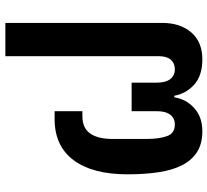

<svg xmlns="http://www.w3.org/2000/svg" viewBox="-50 -730 792 733"><g transform="rotate(-90 346.5 -364.0)"><path d="M211 12Q164 12 132.5 -8Q101 -28 82 -65Q63 -102 55 -155Q47 -208 47 -274Q47 -407 101 -479.5Q155 -552 258 -552H288V-446H269Q224 -446 203 -416.5Q182 -387 182 -330V-203Q182 -152 193 -122.5Q204 -93 237 -93Q261 -93 274.5 -110.5Q288 -128 288 -162V-258H397V-162Q397 -128 410.5 -110.5Q424 -93 448 -93Q471 -93 484.5 -108.5Q498 -124 498 -154V-740H625V-141Q625 -72 588.5 -30Q552 12 486 12Q424 12 389.5 -19Q355 -50 347 -95H341Q334 -50 300 -19Q266 12 211 12Z"/></g></svg>

Font: IBM Plex Sans Thai SmBld
Style: Regular
Weight: 600
Designer: Mike Abbink, Paul van der Laan, Pieter van Rosmalen, Ben Mitchell, Mark Frömberg
Foundry: Bold Monday
Version: Version 1.2